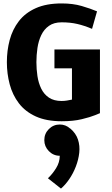

<svg xmlns="http://www.w3.org/2000/svg" viewBox="-20 -696 653 1118"><path d="M297 -408H562V-37Q562 -37 534 -25.5Q506 -14 456.5 -2Q407 10 339 10Q250 10 188.5 -18Q127 -46 90 -94.5Q53 -143 36.5 -205Q20 -267 20 -334Q20 -402 36.5 -463.5Q53 -525 90 -573Q127 -621 188.5 -648.5Q250 -676 339 -676Q405 -676 456 -661Q507 -646 545 -630L516 -528Q471 -547 430 -556.5Q389 -566 339 -566Q294 -566 265 -545.5Q236 -525 220 -491Q204 -457 198 -416Q192 -375 192 -334Q192 -293 198 -253Q204 -213 220 -180Q236 -147 265 -127.5Q294 -108 339 -108Q355 -108 369.5 -110.5Q384 -113 399 -116V-298H297ZM328 211Q291 211 264.5 184Q238 157 238 120Q238 82 264.5 55.5Q291 29 328 29Q363 29 389 53V52Q422 80 434 116.5Q446 153 441.5 193.5Q437 234 421.5 274Q406 314 383 347.5Q360 381 335 402L259 342Q285 318 306.5 283.5Q328 249 328 211Z"/></svg>

Font: Epunda Sans ExtraBold
Style: Regular
Weight: 800
Designer: Simon Atzbach
Foundry: typofactur
Version: Version 2.204; ttfautohint (v1.8.4.7-5d5b)